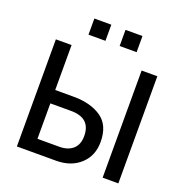

<svg xmlns="http://www.w3.org/2000/svg" viewBox="-166 -1127 1232 1278"><g transform="rotate(20 450.5 -488.5)"><path d="M91.8 0V-758.8H203.1V-440.4H334Q454.1 -440.4 529.8 -388.7Q605.5 -336.9 605.5 -217.8Q605.5 -120.1 540 -60.1Q474.6 0 369.1 0ZM203.1 -94.7H357.4Q418.9 -94.7 454.1 -126Q489.3 -157.2 489.3 -217.8Q489.3 -345.7 349.6 -345.7H203.1ZM699.2 0V-758.8H810.5V0ZM285.2 -862.3V-976.6H405.3V-862.3ZM505.9 -862.3V-976.6H626V-862.3Z"/></g></svg>

Font: Gothic A1 SemiBold
Style: Regular
Weight: 600
Version: Version 2.50